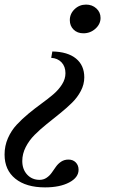

<svg xmlns="http://www.w3.org/2000/svg" viewBox="-118 -560 603 836"><path d="M256.8 -540Q283.2 -540 301.5 -523.4Q319.8 -506.8 319.8 -481.9Q319.8 -455.1 297.6 -435.1Q275.4 -415 245.1 -415Q218.8 -415 202.4 -431.2Q186 -447.3 186 -472.2Q186 -500 206.8 -520Q227.5 -540 256.8 -540ZM105 -308.1 109.9 -335.9Q177.2 -334.5 213.1 -304.9Q249 -275.4 249 -223.1Q249 -192.9 234.1 -164.3Q219.2 -135.7 195.3 -112.3Q171.4 -88.9 142.8 -65.9Q114.3 -43 85.4 -19.8Q56.6 3.4 32.7 27.3Q8.8 51.3 -6.1 80.6Q-21 109.9 -21 141.1Q-21 177.2 0.2 200.2Q21.5 223.1 54.2 223.1Q71.3 223.1 84.7 214.1Q98.1 205.1 107.2 192.1Q116.2 179.2 125.5 166Q134.8 152.8 148.4 143.8Q162.1 134.8 180.2 134.8Q199.7 134.8 211.9 147.2Q224.1 159.7 224.1 179.2Q224.1 212.9 183.3 234.4Q142.6 255.9 78.1 255.9Q-4.4 255.9 -51.3 218Q-98.1 180.2 -98.1 112.8Q-98.1 75.2 -83.5 41.7Q-68.8 8.3 -45.4 -16.8Q-22 -42 6.1 -65.2Q34.2 -88.4 62.5 -108.9Q90.8 -129.4 114.3 -149.4Q137.7 -169.4 152.3 -192.9Q167 -216.3 167 -241.2Q167 -270.5 149.9 -288.6Q132.8 -306.6 105 -308.1Z"/></svg>

Font: Libre Caslon Text
Style: Italic
Weight: 400
Italic angle: -25°
Designer: Pablo Impallari, Rodrigo Fuenzalida
Foundry: Pablo Impallari, Rodrigo Fuenzalida
Version: Version 1.002